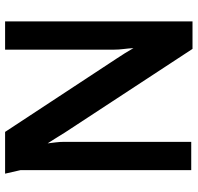

<svg xmlns="http://www.w3.org/2000/svg" viewBox="-31 -740 776 754"><g transform="rotate(-90 357.0 -363.0)"><path d="M216 -731 504 -293Q515 -277 525 -260.5Q535 -244 545 -227Q544 -246 541.5 -265.5Q539 -285 539 -304V-731H650V5H542L213 -497Q203 -514 192 -531Q181 -548 171 -564Q173 -548 175 -531Q177 -514 177 -497V0H66V-670L52 -731Z"/></g></svg>

Font: Rosario Light
Style: Bold
Weight: 700
Version: Version 1.101; ttfautohint (v1.8.1.43-b0c9)